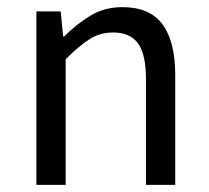

<svg xmlns="http://www.w3.org/2000/svg" viewBox="-20 -518 587 538"><path d="M82 0V-486H150L157 -416H160Q195 -451 234 -474.5Q273 -498 323 -498Q400 -498 435.5 -449.5Q471 -401 471 -308V0H389V-297Q389 -365 367 -396Q345 -427 297 -427Q260 -427 230.5 -408Q201 -389 164 -352V0Z"/></svg>

Font: .
Style: 
Weight: 400
Designer: Paul D. Hunt, Dalton Maag
Foundry: Dalton Maag Ltd
Version: Version 1.200